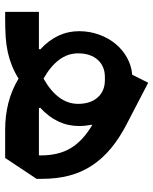

<svg xmlns="http://www.w3.org/2000/svg" viewBox="55 -650 595 745"><g transform="rotate(90 352.5 -277.5)"><path d="M172 -136Q101 -201 101 -287Q101 -327 114 -363.5Q127 -400 149.5 -427.5Q172 -455 203 -472.5Q234 -490 270 -493L301 -555L457 -474Q514 -445 555 -411Q596 -377 622.5 -336.5Q649 -296 661.5 -248Q674 -200 674 -142V-122L593 0H483Q429 0 379.5 -12.5Q330 -25 285 -52Q259 -36 234 -26Q209 -16 181.5 -10Q154 -4 122.5 -2Q91 0 51 0H26V-131H170ZM285 -149Q333 -176 358 -209.5Q383 -243 383 -283Q383 -331 358 -359Q333 -387 291 -387H279Q237 -387 212 -359Q187 -331 187 -283Q187 -243 212 -209.5Q237 -176 285 -149ZM464 -336Q466 -324 467.5 -312Q469 -300 469 -287Q469 -201 398 -136L400 -131H583V-139Q583 -208 554.5 -255Q526 -302 465 -338Z"/></g></svg>

Font: IBM Plex Sans Arabic SmBld
Style: Regular
Weight: 600
Designer: Mike Abbink, Paul van der Laan, Pieter van Rosmalen, Wael Morcos, Khajak Apelian
Foundry: Bold Monday
Version: Version 1.005